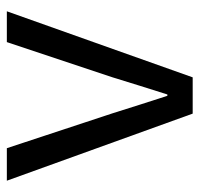

<svg xmlns="http://www.w3.org/2000/svg" viewBox="-31 -552 583 561"><g transform="rotate(-90 260.5 -271.5)"><path d="M209 0H315L508 -543H418L315 -234C299 -181 281 -125 265 -74H261C244 -125 227 -181 210 -234L108 -543H13Z"/></g></svg>

Font: Source Han Sans CN Regular
Style: Regular
Weight: 400
Designer: Ryoko NISHIZUKA (kana & ideographs); Paul D. Hunt (Latin, Greek & Cyrillic); Wenlong ZHANG (bopomofo); Sandoll Communica
Foundry: Adobe Systems Incorporated
Version: Version 1.004;PS 1.004;hotconv 1.0.82;makeotf.lib2.5.63406